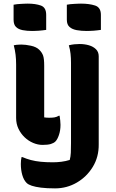

<svg xmlns="http://www.w3.org/2000/svg" viewBox="-20 -790 640 1060"><path d="M235 -625Q226 -624 215.5 -622.5Q205 -621 195 -620.5Q185 -620 175.5 -619.5Q166 -619 157 -619Q129 -619 105.5 -623.5Q82 -628 68.5 -641Q55 -654 55 -681V-764Q64 -766 74.5 -767Q85 -768 95 -768.5Q105 -769 114.5 -769.5Q124 -770 133 -770Q176 -770 205.5 -759.5Q235 -749 235 -708ZM537 -625Q528 -624 517.5 -622.5Q507 -621 497 -620.5Q487 -620 477.5 -619.5Q468 -619 459 -619Q429 -619 404 -623.5Q379 -628 364 -641Q349 -654 349 -681V-764Q358 -766 368.5 -767Q379 -768 389 -768.5Q399 -769 408.5 -769.5Q418 -770 427 -770Q473 -770 505 -759.5Q537 -749 537 -708ZM98 -544Q121 -544 151 -537.5Q181 -531 197 -515Q212 -500 218 -483Q224 -466 224 -427Q224 -402 224 -378Q224 -354 224 -328.5Q224 -303 224 -278.5Q224 -254 224 -230Q224 -208 224 -186Q224 -164 224 -142Q230 -141 237 -140.5Q244 -140 252 -140Q269 -140 281 -142Q293 -144 305 -151H309Q311 -138 312.5 -125.5Q314 -113 314 -101Q314 -70 305.5 -45Q297 -20 286 -9Q277 0 260.5 5Q244 10 215 10Q189 10 163 -1Q137 -12 116 -32Q95 -52 82 -79Q69 -106 69 -139Q69 -188 69 -237Q69 -286 69 -335.5Q69 -385 69 -434Q69 -463 66 -488Q63 -513 56 -540Q63 -542 70.5 -542.5Q78 -543 84.5 -543.5Q91 -544 98 -544ZM420 -547Q447 -547 471 -540Q495 -533 510 -518Q525 -503 525 -479Q525 -418 525 -357.5Q525 -297 525 -236.5Q525 -176 525 -115.5Q525 -55 525 6Q526 76 492.5 131Q459 186 404 218Q349 250 284 250Q238 250 206.5 246Q175 242 155.5 235.5Q136 229 127 220Q111 204 103 176Q95 148 95 115Q95 104 96 95Q97 86 99 77H103Q126 87 150.5 93.5Q175 100 204.5 103Q234 106 272 106Q295 106 319 103Q343 100 365 93Q370 75 371 52.5Q372 30 372 0Q372 -74 372 -148.5Q372 -223 372 -296.5Q372 -370 372 -444Q372 -470 369.5 -493Q367 -516 360 -540Q376 -544 390.5 -545.5Q405 -547 420 -547Z"/></svg>

Font: Recursive Monospace Casual ExtraBold
Style: Regular
Weight: 800
Version: Version 1.047